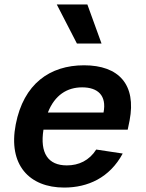

<svg xmlns="http://www.w3.org/2000/svg" viewBox="-20 -834 660 866"><path d="M51 -273C15.5 -90 112.5 12 269.5 12C376 12 474.5 -32 533.5 -141.5L414 -159.5C382.5 -110 335.5 -88 281.5 -88C196.5 -88 159.5 -143.5 176 -249H556L564.5 -290.5C595.5 -452 516.5 -539.5 359 -539.5C205 -539.5 86.5 -456 51 -273ZM438 -637.5 374 -814H236L327 -637.5ZM196 -326.5C227 -405.5 283 -440 350.5 -440C420.5 -440 462 -404 447 -326.5Z"/></svg>

Font: Monaspace Neon SemiBold
Style: Italic
Weight: 600
Italic angle: -11°
Designer: Riley Cran & the Lettermatic Team
Foundry: Lettermatic
Version: Version 1.200 (Monaspace Neon)